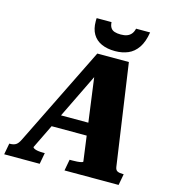

<svg xmlns="http://www.w3.org/2000/svg" viewBox="-176 -1016 1017 1123"><g transform="rotate(15 332.5 -454.5)"><path d="M168 -305.8H427.2L415.8 -230.4H143.6ZM340.4 -605.6H361.2L108.4 -86Q107.8 -81 116.6 -76.5Q125.4 -72 139.3 -70Q153.2 -68 167.6 -68H180.8L168.2 0H-46.8L-34.2 -68H-29.2Q-8.6 -68 4.9 -76.1Q18.4 -84.2 30.4 -108.6L326.8 -710H518L606 -98Q608.8 -79.2 620.8 -73.6Q632.8 -68 654.2 -68H658.6L646 0H318.4L331 -68H346.8Q361.6 -68 376.2 -69Q390.8 -70 400.9 -72.5Q411 -75 411.6 -78ZM422.8 -750.6Q466 -750.6 501 -765.5Q536 -780.4 559.9 -815.3Q583.8 -850.2 593.2 -909.2H508.2Q503.4 -888.8 493.1 -876.6Q482.8 -864.4 467.3 -858.7Q451.8 -853 430 -853Q408 -853 392.5 -858Q377 -863 368.9 -875.5Q360.8 -888 359.6 -909.2H269.6Q269 -904.2 269 -899.5Q269 -894.8 269 -889.8Q269 -843.8 287.3 -812.8Q305.6 -781.8 340.1 -766.2Q374.6 -750.6 422.8 -750.6Z"/></g></svg>

Font: Roboto Serif 20pt
Style: Italic
Weight: 400
Italic angle: -10°
Designer: Greg Gazdowicz
Foundry: Commercial Type
Version: Version 1.008